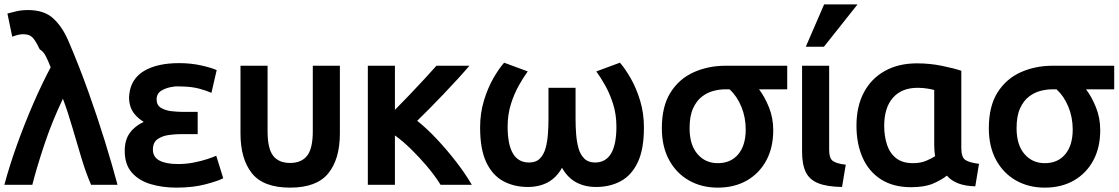

<svg xmlns="http://www.w3.org/2000/svg" viewBox="-21 -834 5124 879"><path d="M267 -382Q290 -321 311 -248Q332 -175 353 -106.5Q374 -38 396 12H517Q493 -78 459 -188Q425 -298 383 -415.5Q341 -533 292 -647Q264 -712 222.5 -750Q181 -788 107 -788Q79 -788 54.5 -782.5Q30 -777 13 -772L35 -666Q45 -670 55.5 -673Q66 -676 78 -677Q100 -678 113 -672.5Q126 -667 136.5 -652Q147 -637 161 -608Q177 -599 188 -578Q199 -557 211 -526Q170 -449 130 -356.5Q90 -264 56 -169Q22 -74 -1 12H127Q147 -67 182 -172Q217 -277 267 -382Z M794 -83Q739 -83 709 -99Q679 -115 679 -149Q679 -182 700.5 -197Q722 -212 752 -216Q782 -220 805 -220H884V-322H809Q791 -322 764 -325Q737 -328 716.5 -340Q696 -352 696 -379Q696 -406 718.5 -419.5Q741 -433 772 -437Q782 -439 792.5 -438.5Q803 -438 814 -438Q858 -437 891.5 -428Q925 -419 947 -409L971 -513Q950 -523 902 -534Q854 -545 799 -545Q699 -545 639 -509.5Q579 -474 571 -403Q568 -381 573 -358Q579 -330 596.5 -310Q614 -290 637 -276Q596 -257 573 -225Q550 -193 550 -143Q550 -81 582.5 -44Q615 -7 669 9Q723 25 786 25Q863 25 921 9.5Q979 -6 1001 -18L969 -121Q956 -115 929 -106Q902 -97 867 -90Q832 -83 794 -83Z M1307 25Q1429 25 1482 -40.5Q1535 -106 1535 -223V-533H1411V-233Q1411 -154 1385 -121Q1359 -88 1307 -88Q1255 -88 1229.5 -121Q1204 -154 1204 -233V-533H1080V-223Q1080 -106 1132.5 -40.5Q1185 25 1307 25Z M1787 12V-214Q1822 -189 1860 -152Q1898 -115 1934 -72.5Q1970 -30 1996 12H2139Q2110 -38 2068 -92.5Q2026 -147 1979 -197Q1932 -247 1889 -281Q1912 -303 1943.5 -335Q1975 -367 2009 -402.5Q2043 -438 2074.5 -472.5Q2106 -507 2128 -533H1977Q1958 -511 1925 -475.5Q1892 -440 1855.5 -401.5Q1819 -363 1787 -331V-533H1663V12Z M2490 -432V-289Q2490 -256 2487.5 -221Q2485 -186 2477 -156.5Q2469 -127 2451 -108.5Q2433 -90 2401 -90Q2303 -90 2303 -254Q2303 -310 2318 -357.5Q2333 -405 2354.5 -443Q2376 -481 2395 -507L2287 -547Q2263 -520 2237.5 -475.5Q2212 -431 2194.5 -373.5Q2177 -316 2177 -250Q2177 -151 2205 -91.5Q2233 -32 2282.5 -5Q2332 22 2396 22Q2448 22 2487.5 0.5Q2527 -21 2552 -66Q2577 -21 2616.5 0.5Q2656 22 2708 22Q2772 22 2821.5 -5Q2871 -32 2899 -91.5Q2927 -151 2927 -250Q2927 -316 2909.5 -373.5Q2892 -431 2866.5 -475.5Q2841 -520 2817 -547L2709 -507Q2728 -481 2749.5 -443Q2771 -405 2786 -357.5Q2801 -310 2801 -254Q2801 -90 2703 -90Q2672 -90 2653.5 -108.5Q2635 -127 2627 -157Q2619 -187 2616.5 -221.5Q2614 -256 2614 -289V-432Z M3519 -238Q3519 -294 3499.5 -342.5Q3480 -391 3454 -425H3583V-533H3300Q3222 -533 3155.5 -503.5Q3089 -474 3049 -411Q3009 -348 3009 -247Q3009 -163 3042 -102Q3075 -41 3133 -8Q3191 25 3265 25Q3341 25 3398 -7.5Q3455 -40 3487 -99Q3519 -158 3519 -238ZM3393 -241Q3393 -169 3359 -128Q3325 -87 3265 -87Q3208 -87 3172 -129Q3136 -171 3136 -247Q3136 -303 3152 -338Q3168 -373 3193 -392Q3218 -411 3246 -418Q3274 -425 3297 -425H3319Q3353 -394 3373 -345.5Q3393 -297 3393 -241Z M3851 -80Q3808 -85 3791.5 -97.5Q3775 -110 3775 -147V-533H3651V-178V-139Q3651 -81 3668 -46Q3685 -11 3725.5 5Q3766 21 3834 22ZM3751 -620 3905 -814H3752L3668 -620Z M4314 -30Q4354 17 4444 19L4461 -84Q4419 -89 4399.5 -101Q4380 -113 4380 -156V-510Q4348 -521 4292 -532.5Q4236 -544 4177 -544Q4093 -544 4030.5 -509.5Q3968 -475 3934 -411Q3900 -347 3900 -259Q3900 -176 3928 -112.5Q3956 -49 4012 -13Q4068 23 4150 23Q4212 23 4250.5 6.5Q4289 -10 4314 -30ZM4256 -171Q4256 -157 4257 -144Q4258 -131 4260 -119Q4247 -110 4220.5 -98.5Q4194 -87 4159 -87Q4111 -87 4082 -109.5Q4053 -132 4040 -171Q4027 -210 4027 -258Q4027 -341 4067 -386.5Q4107 -432 4180 -432Q4206 -432 4228 -428Q4250 -424 4256 -422Z M5016 -238Q5016 -294 4996.5 -342.5Q4977 -391 4951 -425H5080V-533H4797Q4719 -533 4652.5 -503.5Q4586 -474 4546 -411Q4506 -348 4506 -247Q4506 -163 4539 -102Q4572 -41 4630 -8Q4688 25 4762 25Q4838 25 4895 -7.5Q4952 -40 4984 -99Q5016 -158 5016 -238ZM4890 -241Q4890 -169 4856 -128Q4822 -87 4762 -87Q4705 -87 4669 -129Q4633 -171 4633 -247Q4633 -303 4649 -338Q4665 -373 4690 -392Q4715 -411 4743 -418Q4771 -425 4794 -425H4816Q4850 -394 4870 -345.5Q4890 -297 4890 -241Z"/></svg>

Font: Repo DemiBold
Style: Regular
Weight: 600
Designer: Stefan Peev
Foundry: Context Ltd
Version: Version 1.502